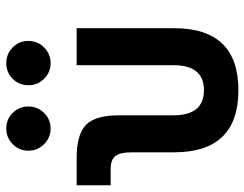

<svg xmlns="http://www.w3.org/2000/svg" viewBox="-106 -682 797 626"><g transform="rotate(-90 293.0 -368.5)"><path d="M312.5 9.8Q109.9 9.8 109.9 -200.2V-338.4Q109.9 -376 97.7 -391.4Q85.4 -406.7 55.2 -406.7H2.4V-517.6H91.8Q168.5 -517.6 199.5 -487.1Q230.5 -456.5 230.5 -380.9V-202.6Q230.5 -102.5 312.5 -102.5Q394 -102.5 394 -202.6V-517.6H514.6V-200.2Q514.6 9.8 312.5 9.8ZM400.4 -602.5Q370.6 -602.5 349.6 -623.8Q328.6 -645 328.6 -674.8Q328.6 -705.1 349.6 -726.1Q370.6 -747.1 400.4 -747.1Q430.7 -747.1 451.9 -726.1Q473.1 -705.1 473.1 -674.8Q473.1 -645 451.9 -623.8Q430.7 -602.5 400.4 -602.5ZM187.5 -602.5Q157.7 -602.5 136.5 -623.8Q115.2 -645 115.2 -674.8Q115.2 -705.1 136.5 -726.1Q157.7 -747.1 187.5 -747.1Q217.3 -747.1 238.3 -726.1Q259.3 -705.1 259.3 -674.8Q259.3 -645 238.3 -623.8Q217.3 -602.5 187.5 -602.5Z"/></g></svg>

Font: CaskaydiaCove NF SemiBold
Style: Regular
Weight: 600
Designer: Aaron Bell
Foundry: Saja Typeworks
Version: Version 2111.001; VTT 6.35;Nerd Fonts 3.2.1